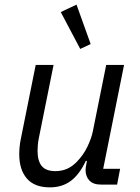

<svg xmlns="http://www.w3.org/2000/svg" viewBox="-20 -796 602 828"><path d="M134 -516H211L147 -198Q144 -183 143 -168.5Q142 -154 142 -145Q142 -102 160 -80Q178 -58 219 -58Q246 -58 269 -68Q292 -78 312 -99Q340 -128 357 -163.5Q374 -199 380 -228L438 -516H515L425 -68H498L485 0H415Q382 0 365.5 -17.5Q349 -35 349 -63Q349 -68 350 -75Q351 -82 353 -92L355 -102H350Q323 -44 285.5 -16Q248 12 195 12Q129 12 96 -26Q63 -64 63 -131Q63 -145 64.5 -162Q66 -179 70 -198ZM326 -585 242 -744 310 -776 371 -606Z"/></svg>

Font: IBM Plex Sans Var
Style: Italic
Weight: 400
Italic angle: -11.31°
Designer: Mike Abbink, Paul van der Laan, Pieter van Rosmalen
Foundry: Bold Monday
Version: Version 1.001